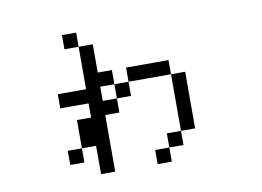

<svg xmlns="http://www.w3.org/2000/svg" viewBox="-70 -667 1140 835"><g transform="rotate(-10 500.0 -249.5)"><path d="M312.5 -62.5Q312.5 -62.5 312.5 62.5H375Q375 62.5 375 -187.5H437.5V-250H375V-312.5H437.5V-250H500V-312.5H437.5V-375H375Q375 -375 375 -500H312.5V-312.5H187.5V-250H312.5V-187.5H250Q250 -187.5 250 -62.5H187.5V0H250V-62.5ZM625 0H562.5V62.5H625ZM625 0H687.5V-62.5H625ZM687.5 -62.5H750Q750 -62.5 750 -312.5H687.5Q687.5 -312.5 687.5 -62.5ZM500 -312.5H687.5V-375H500ZM312.5 -500V-562.5H250V-500Z"/></g></svg>

Font: Unifont
Style: Regular
Weight: 500
Version: Version 15.1.04